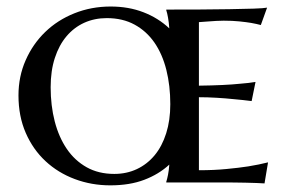

<svg xmlns="http://www.w3.org/2000/svg" viewBox="-20 -554 879 583"><path d="M484.9 -524.9Q532.7 -524.9 583 -525.1Q633.3 -525.4 676.3 -526.1Q719.2 -526.9 750.2 -527.8Q781.2 -528.8 791 -530.8L772 -478Q759.3 -481.4 742.7 -484.4Q728.5 -486.8 707.3 -489Q686 -491.2 659.2 -491.2Q649.4 -491.2 636.5 -490.5Q623.5 -489.7 611.8 -488.8Q598.1 -487.8 584 -486.8V-293.9Q623.5 -294.4 655.3 -295.9Q687 -297.4 709.5 -299.8Q735.8 -301.8 755.9 -305.2L744.1 -247.1Q717.3 -250.5 689.9 -252.9Q666.5 -255.4 638.2 -257.1Q609.9 -258.8 584 -258.8V-37.1Q629.4 -37.1 667.5 -40.8Q705.6 -44.4 733.9 -48.8Q767.1 -54.2 793.9 -61L783.2 2.9Q775.9 2.4 759.5 1.7Q743.2 1 725.1 0.7Q707 0.5 691.4 0.2Q675.8 0 669.9 0H484.9V-2Q487.8 -11.2 490.2 -23.4Q492.7 -35.6 494.1 -54.2Q462.4 -24.9 418.2 -8.1Q374 8.8 314.9 8.8Q257.8 8.8 207 -10.3Q156.2 -29.3 118.2 -64.7Q80.1 -100.1 58.1 -150.6Q36.1 -201.2 36.1 -264.2Q36.1 -321.8 57.9 -371.1Q79.6 -420.4 117.2 -456.8Q154.8 -493.2 206.1 -513.7Q257.3 -534.2 315.9 -534.2Q370.6 -534.2 415.5 -516.8Q460.4 -499.5 494.1 -467.8Q492.7 -486.8 490.2 -500.5Q487.8 -514.2 484.9 -522.9ZM327.1 -25.9Q364.3 -25.9 395.5 -40.5Q426.8 -55.2 449.5 -82.5Q472.2 -109.9 484.6 -149.2Q497.1 -188.5 497.1 -237.8Q497.1 -293.9 485.1 -341.8Q473.1 -389.6 449 -424.6Q424.8 -459.5 388.7 -479.2Q352.5 -499 304.2 -499Q267.1 -499 235.8 -484.9Q204.6 -470.7 181.9 -443.8Q159.2 -417 146.5 -377.9Q133.8 -338.9 133.8 -289.1Q133.8 -233.4 146.2 -185.3Q158.7 -137.2 182.9 -101.8Q207 -66.4 243.2 -46.1Q279.3 -25.9 327.1 -25.9Z"/></svg>

Font: Marcellus SC
Style: Regular
Weight: 400
Designer: Astigmatic (AOETI)
Foundry: Astigmatic (AOETI)
Version: Version 1.001